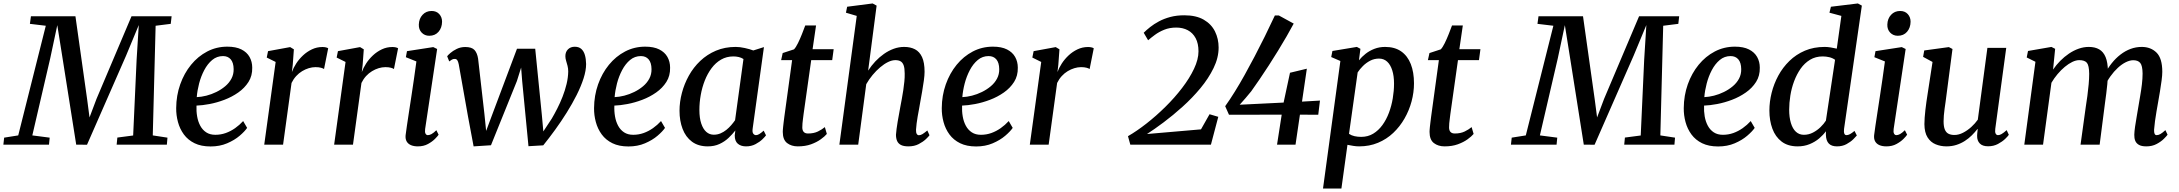

<svg xmlns="http://www.w3.org/2000/svg" viewBox="-56 -837 12608 1111"><path d="M-36.5 0 -32 -40.5 49.5 -53.5 209 -688 117 -699 123 -743H380.5L448.5 -260.5L462 -157.5L502.5 -265L705 -743H937L932 -699L844.5 -688L828 -53.5L913 -40.5L909.5 0H619L623 -41L714.5 -53L734.5 -491.5L747 -692L673.5 -515L447.5 0.5L385 0L305.5 -503L275.5 -691.5L234.5 -499L131 -53.5L231.5 -40.5L227.5 0Z M1374 -97Q1360.5 -77 1330.8 -51.5Q1301 -26 1258.2 -7.8Q1215.5 10.5 1162.5 10.5Q1108 10.5 1069.8 -8.2Q1031.5 -27 1008 -59Q984.5 -91 973.8 -130.8Q963 -170.5 963.5 -211.5Q964 -284.5 986.8 -348.8Q1009.5 -413 1049.5 -462Q1089.5 -511 1143 -539Q1196.5 -567 1259.5 -567Q1309 -567 1340.8 -551Q1372.5 -535 1388 -507.5Q1403.5 -480 1403.5 -445.5Q1404.5 -398.5 1382 -363Q1359.5 -327.5 1322.8 -301.8Q1286 -276 1242.5 -259.5Q1199 -243 1156.5 -235Q1114 -227 1081 -226Q1079.5 -193.5 1084.8 -163.2Q1090 -133 1103 -109Q1116 -85 1137.5 -71Q1159 -57 1190 -57Q1221.5 -57 1250.2 -67.2Q1279 -77.5 1304.5 -95.5Q1330 -113.5 1351 -136.5ZM1234.5 -512.5Q1199 -512.5 1172 -490Q1145 -467.5 1126 -431.5Q1107 -395.5 1096.2 -354.2Q1085.5 -313 1082.5 -275Q1109 -276 1138.5 -283.5Q1168 -291 1196 -304.8Q1224 -318.5 1247 -337.8Q1270 -357 1283.2 -382Q1296.5 -407 1296 -437Q1295.5 -474.5 1279.2 -493.5Q1263 -512.5 1234.5 -512.5Z M1473 0 1539 -478.5 1487.5 -504 1495 -541 1623 -564.5 1644.5 -551.5 1638 -462.5 1633 -420Q1641.5 -444 1658 -469.5Q1674.5 -495 1697.5 -516.5Q1720.5 -538 1749 -551.5Q1777.5 -565 1810 -565Q1820 -565 1829.2 -563Q1838.5 -561 1843 -557.5L1819 -437.5Q1814 -441.5 1801.2 -445Q1788.5 -448.5 1769.5 -448.5Q1750.5 -448.5 1730.8 -442.5Q1711 -436.5 1692.2 -425.2Q1673.5 -414 1657.8 -396.8Q1642 -379.5 1631 -357L1582 0Z M1877.5 0 1943.5 -478.5 1892 -504 1899.5 -541 2027.5 -564.5 2049 -551.5 2042.5 -462.5 2037.5 -420Q2046 -444 2062.5 -469.5Q2079 -495 2102 -516.5Q2125 -538 2153.5 -551.5Q2182 -565 2214.5 -565Q2224.5 -565 2233.8 -563Q2243 -561 2247.5 -557.5L2223.5 -437.5Q2218.5 -441.5 2205.8 -445Q2193 -448.5 2174 -448.5Q2155 -448.5 2135.2 -442.5Q2115.5 -436.5 2096.8 -425.2Q2078 -414 2062.2 -396.8Q2046.5 -379.5 2035.5 -357L1986.5 0Z M2362 10Q2338.5 10 2321.8 2.8Q2305 -4.5 2297 -18.8Q2289 -33 2291 -54.5Q2293.5 -75 2298.5 -109Q2303.5 -143 2310.2 -186.8Q2317 -230.5 2324.5 -280Q2332 -329.5 2339.5 -381Q2347 -432.5 2353.5 -481.5L2292.5 -506L2299 -541L2451 -564.5L2473.5 -553.5L2404 -90.5Q2401.5 -72.5 2406.2 -63.8Q2411 -55 2419.5 -55Q2429.5 -55 2441 -61.2Q2452.5 -67.5 2469 -83.5L2482 -57.5Q2477 -49.5 2461.2 -33.5Q2445.5 -17.5 2420.5 -3.8Q2395.5 10 2362 10ZM2428 -630Q2401.5 -630 2384 -648.2Q2366.5 -666.5 2367.5 -695Q2368.5 -729 2389 -751.2Q2409.5 -773.5 2441.5 -773.5Q2469.5 -773.5 2485.8 -755.5Q2502 -737.5 2502 -711.5Q2501.5 -676 2481.5 -653Q2461.5 -630 2428 -630Z M2684.5 10 2652 -163.5 2598.5 -465Q2595 -482 2589.8 -489Q2584.5 -496 2576 -496Q2565.5 -496.5 2558.5 -491.8Q2551.5 -487 2543.5 -481.5L2531.5 -511.5Q2535.5 -517.5 2550 -530.2Q2564.5 -543 2587 -554Q2609.5 -565 2636 -565Q2674 -565 2689.8 -547.5Q2705.5 -530 2710.5 -497.5L2747 -178L2757 -79.5L2797 -186.5L2935.5 -555H3041L3079.5 -170.5L3088 -76.5L3137 -151Q3152 -176.5 3168.5 -208.8Q3185 -241 3199.2 -277.2Q3213.5 -313.5 3222.5 -351Q3231.5 -388.5 3232 -423.5Q3232 -441 3228 -456.2Q3224 -471.5 3219.8 -485.2Q3215.5 -499 3215.5 -512Q3215.5 -536.5 3230.5 -551.5Q3245.5 -566.5 3270 -566.5Q3293.5 -566.5 3307.8 -553.8Q3322 -541 3328.5 -518.5Q3335 -496 3335.5 -466.5Q3335.5 -429.5 3320.8 -383.5Q3306 -337.5 3280.8 -287.2Q3255.5 -237 3223.5 -185.8Q3191.5 -134.5 3156.2 -86Q3121 -37.5 3087.5 4L3002 9L2965.5 -368.5L2959.5 -446L2935 -368L2785 3.5Z M3792 -97Q3778.5 -77 3748.8 -51.5Q3719 -26 3676.2 -7.8Q3633.5 10.5 3580.5 10.5Q3526 10.5 3487.8 -8.2Q3449.5 -27 3426 -59Q3402.5 -91 3391.8 -130.8Q3381 -170.5 3381.5 -211.5Q3382 -284.5 3404.8 -348.8Q3427.5 -413 3467.5 -462Q3507.5 -511 3561 -539Q3614.5 -567 3677.5 -567Q3727 -567 3758.8 -551Q3790.5 -535 3806 -507.5Q3821.5 -480 3821.5 -445.5Q3822.5 -398.5 3800 -363Q3777.5 -327.5 3740.8 -301.8Q3704 -276 3660.5 -259.5Q3617 -243 3574.5 -235Q3532 -227 3499 -226Q3497.5 -193.5 3502.8 -163.2Q3508 -133 3521 -109Q3534 -85 3555.5 -71Q3577 -57 3608 -57Q3639.5 -57 3668.2 -67.2Q3697 -77.5 3722.5 -95.5Q3748 -113.5 3769 -136.5ZM3652.5 -512.5Q3617 -512.5 3590 -490Q3563 -467.5 3544 -431.5Q3525 -395.5 3514.2 -354.2Q3503.5 -313 3500.5 -275Q3527 -276 3556.5 -283.5Q3586 -291 3614 -304.8Q3642 -318.5 3665 -337.8Q3688 -357 3701.2 -382Q3714.5 -407 3714 -437Q3713.5 -474.5 3697.2 -493.5Q3681 -512.5 3652.5 -512.5Z M4299.5 -95Q4296 -72 4302.8 -63.5Q4309.5 -55 4318.5 -55Q4327 -55 4337.5 -61.2Q4348 -67.5 4363 -81L4376.5 -54Q4372 -47 4356.2 -31.5Q4340.5 -16 4316 -3Q4291.5 10 4261 10Q4231.5 10 4213.5 -5.2Q4195.5 -20.5 4195.5 -53.5L4199 -82Q4182 -60 4159.5 -38.8Q4137 -17.5 4107.2 -3.8Q4077.5 10 4039.5 10Q3984.5 10 3948 -17.2Q3911.5 -44.5 3893.8 -91.2Q3876 -138 3876 -196Q3876 -247 3889.8 -299.2Q3903.5 -351.5 3930 -399.2Q3956.5 -447 3996 -484.5Q4035.5 -522 4087 -543.8Q4138.5 -565.5 4201 -565.5Q4225 -565.5 4253.5 -559.2Q4282 -553 4303 -545L4364.5 -564.5ZM4246 -495.5Q4233.5 -503.5 4218.8 -507Q4204 -510.5 4187.5 -510.5Q4148 -510.5 4116.5 -492.2Q4085 -474 4061.5 -442.5Q4038 -411 4022.2 -371Q4006.5 -331 3998.8 -287.2Q3991 -243.5 3991 -201Q3991 -154 4001.8 -122Q4012.5 -90 4031 -73.8Q4049.5 -57.5 4074.5 -57.5Q4095 -57.5 4113.2 -65.2Q4131.5 -73 4147 -85.5Q4162.5 -98 4175.2 -112.8Q4188 -127.5 4197.5 -141.5Z M4594 -177.5Q4592 -160.5 4590.2 -147.5Q4588.5 -134.5 4587.5 -123.2Q4586.5 -112 4586.5 -99.5Q4586.5 -82.5 4594.8 -73.5Q4603 -64.5 4619.5 -64.5Q4653 -64.5 4677 -76.2Q4701 -88 4717 -101.5L4728.5 -62Q4716.5 -47.5 4693.2 -30.8Q4670 -14 4637 -2Q4604 10 4560.5 10Q4523.5 10 4498.5 -9.2Q4473.5 -28.5 4473.5 -74Q4473.5 -79 4474 -85.8Q4474.5 -92.5 4475.5 -102.8Q4476.5 -113 4478.2 -127Q4480 -141 4482.5 -161L4527.5 -489H4464L4473 -530L4538.5 -551.5Q4549.5 -563 4561.5 -587.5Q4573.5 -612 4584.5 -639.8Q4595.5 -667.5 4603.5 -689.5H4666L4646 -552.5H4768L4759.5 -489H4638Z M5200.5 10Q5173 10 5157.2 1.8Q5141.5 -6.5 5135 -21.5Q5128.5 -36.5 5128.5 -57.5Q5129.5 -72 5132 -91.2Q5134.5 -110.5 5138.2 -132.5Q5142 -154.5 5146.2 -177Q5150.5 -199.5 5154 -220.5Q5158 -241.5 5162.5 -265.8Q5167 -290 5170.8 -315.2Q5174.5 -340.5 5177 -365Q5179.5 -389.5 5179 -411.5Q5179 -442 5173 -458.8Q5167 -475.5 5155.2 -482.2Q5143.5 -489 5125 -489Q5105 -489 5082.5 -478Q5060 -467 5037 -447.5Q5014 -428 4993.2 -403Q4972.5 -378 4956.5 -350L4910 0H4801L4901.5 -745L4839 -763.5L4846 -798L4993.5 -817L5016.5 -804.5L4967.5 -428.5Q4986 -457 5009.2 -481.8Q5032.5 -506.5 5059.2 -525.2Q5086 -544 5115.5 -554.8Q5145 -565.5 5176 -565.5Q5212 -565.5 5238.5 -551.8Q5265 -538 5279.5 -506.5Q5294 -475 5294 -421.5Q5294 -401.5 5289.8 -370.8Q5285.5 -340 5279.8 -306.8Q5274 -273.5 5269 -246.5Q5266 -227.5 5262 -206.2Q5258 -185 5254.2 -163.8Q5250.5 -142.5 5248 -122.8Q5245.5 -103 5244.5 -86.5Q5244 -69.5 5248.8 -62Q5253.5 -54.5 5261 -54.5Q5271 -54.5 5281.8 -61Q5292.5 -67.5 5310 -82L5322.5 -54.5Q5318 -47.5 5301.8 -32Q5285.5 -16.5 5260 -3.2Q5234.5 10 5200.5 10Z M5804 -97Q5790.5 -77 5760.8 -51.5Q5731 -26 5688.2 -7.8Q5645.5 10.5 5592.5 10.5Q5538 10.5 5499.8 -8.2Q5461.5 -27 5438 -59Q5414.5 -91 5403.8 -130.8Q5393 -170.5 5393.5 -211.5Q5394 -284.5 5416.8 -348.8Q5439.5 -413 5479.5 -462Q5519.5 -511 5573 -539Q5626.5 -567 5689.5 -567Q5739 -567 5770.8 -551Q5802.5 -535 5818 -507.5Q5833.5 -480 5833.5 -445.5Q5834.5 -398.5 5812 -363Q5789.5 -327.5 5752.8 -301.8Q5716 -276 5672.5 -259.5Q5629 -243 5586.5 -235Q5544 -227 5511 -226Q5509.5 -193.5 5514.8 -163.2Q5520 -133 5533 -109Q5546 -85 5567.5 -71Q5589 -57 5620 -57Q5651.5 -57 5680.2 -67.2Q5709 -77.5 5734.5 -95.5Q5760 -113.5 5781 -136.5ZM5664.5 -512.5Q5629 -512.5 5602 -490Q5575 -467.5 5556 -431.5Q5537 -395.5 5526.2 -354.2Q5515.5 -313 5512.5 -275Q5539 -276 5568.5 -283.5Q5598 -291 5626 -304.8Q5654 -318.5 5677 -337.8Q5700 -357 5713.2 -382Q5726.5 -407 5726 -437Q5725.5 -474.5 5709.2 -493.5Q5693 -512.5 5664.5 -512.5Z M5903 0 5969 -478.5 5917.5 -504 5925 -541 6053 -564.5 6074.5 -551.5 6068 -462.5 6063 -420Q6071.5 -444 6088 -469.5Q6104.5 -495 6127.5 -516.5Q6150.5 -538 6179 -551.5Q6207.5 -565 6240 -565Q6250 -565 6259.2 -563Q6268.5 -561 6273 -557.5L6249 -437.5Q6244 -441.5 6231.2 -445Q6218.5 -448.5 6199.5 -448.5Q6180.5 -448.5 6160.8 -442.5Q6141 -436.5 6122.2 -425.2Q6103.5 -414 6087.8 -396.8Q6072 -379.5 6061 -357L6012 0Z M6484.5 0 6471 -49Q6521.5 -78 6577.8 -122Q6634 -166 6687.5 -218.8Q6741 -271.5 6784.2 -328Q6827.5 -384.5 6853.2 -439Q6879 -493.5 6879 -540Q6879 -585.5 6862.5 -616.2Q6846 -647 6817 -662.2Q6788 -677.5 6750.5 -677.5Q6712 -677.5 6681 -665Q6650 -652.5 6626.8 -635.2Q6603.5 -618 6587.5 -604L6562 -647.5Q6577.5 -663 6599.5 -680.5Q6621.5 -698 6650.5 -713.5Q6679.5 -729 6716 -738.8Q6752.5 -748.5 6797 -748.5Q6865.5 -748.5 6909.5 -723Q6953.5 -697.5 6974.5 -655Q6995.5 -612.5 6995.5 -562Q6995.5 -503 6966.2 -443Q6937 -383 6890 -326.5Q6843 -270 6787.2 -219.8Q6731.5 -169.5 6677.2 -129Q6623 -88.5 6581 -61.5L6893.5 -88.5L6943 -176L6993.5 -161L6951 0Z M7333.5 0 7360.5 -173.5 7055.5 -173 7033.5 -222.5Q7061 -261 7089.2 -306.5Q7117.5 -352 7146 -403.2Q7174.5 -454.5 7203.8 -510.2Q7233 -566 7262.5 -625.5Q7292 -685 7321 -747.5H7344L7430 -700.5Q7412 -666.5 7389 -626.8Q7366 -587 7339.8 -544.2Q7313.5 -501.5 7286.5 -459.5Q7259.5 -417.5 7233 -378.8Q7206.5 -340 7184 -308.5Q7169 -290 7152 -270.2Q7135 -250.5 7117.5 -231L7371.5 -243.5L7408.5 -416L7506 -439.5L7478 -249L7582 -255L7572 -173L7466 -173.5L7440.5 0Z M7599.5 254 7700 -484 7647 -507 7654 -542 7795.5 -565.5 7816 -554.5 7807.5 -488Q7823.5 -508 7846 -525.8Q7868.5 -543.5 7897 -554.5Q7925.5 -565.5 7959 -565.5Q8015 -565.5 8052 -539.5Q8089 -513.5 8107.5 -466.2Q8126 -419 8126 -355Q8126 -302.5 8112 -250.2Q8098 -198 8071.2 -151.2Q8044.5 -104.5 8006 -68Q7967.5 -31.5 7917.8 -10.8Q7868 10 7808.5 10Q7792.5 10 7775 7.2Q7757.5 4.5 7741 1L7706 254ZM7750 -62.5Q7764 -53 7782 -49Q7800 -45 7820.5 -45Q7859.5 -45 7890 -63.5Q7920.5 -82 7943.2 -113.2Q7966 -144.5 7981 -184.5Q7996 -224.5 8003.2 -268Q8010.5 -311.5 8010.5 -353Q8010.5 -397.5 8000.2 -430Q7990 -462.5 7970.8 -480.2Q7951.5 -498 7923.5 -498Q7896 -498 7872.5 -485.8Q7849 -473.5 7830.5 -455Q7812 -436.5 7800 -418Z M8336.5 -177.5Q8334.5 -160.5 8332.8 -147.5Q8331 -134.5 8330 -123.2Q8329 -112 8329 -99.5Q8329 -82.5 8337.2 -73.5Q8345.5 -64.5 8362 -64.5Q8395.5 -64.5 8419.5 -76.2Q8443.5 -88 8459.5 -101.5L8471 -62Q8459 -47.5 8435.8 -30.8Q8412.5 -14 8379.5 -2Q8346.5 10 8303 10Q8266 10 8241 -9.2Q8216 -28.5 8216 -74Q8216 -79 8216.5 -85.8Q8217 -92.5 8218 -102.8Q8219 -113 8220.8 -127Q8222.5 -141 8225 -161L8270 -489H8206.5L8215.5 -530L8281 -551.5Q8292 -563 8304 -587.5Q8316 -612 8327 -639.8Q8338 -667.5 8346 -689.5H8408.5L8388.5 -552.5H8510.5L8502 -489H8380.5Z M8687 0 8691.5 -40.5 8773 -53.5 8932.5 -688 8840.5 -699 8846.5 -743H9104L9172 -260.5L9185.5 -157.5L9226 -265L9428.5 -743H9660.5L9655.5 -699L9568 -688L9551.5 -53.5L9636.5 -40.5L9633 0H9342.5L9346.5 -41L9438 -53L9458 -491.5L9470.5 -692L9397 -515L9171 0.5L9108.5 0L9029 -503L8999 -691.5L8958 -499L8854.5 -53.5L8955 -40.5L8951 0Z M10097.5 -97Q10084 -77 10054.2 -51.5Q10024.5 -26 9981.8 -7.8Q9939 10.5 9886 10.5Q9831.5 10.5 9793.2 -8.2Q9755 -27 9731.5 -59Q9708 -91 9697.2 -130.8Q9686.5 -170.5 9687 -211.5Q9687.5 -284.5 9710.2 -348.8Q9733 -413 9773 -462Q9813 -511 9866.5 -539Q9920 -567 9983 -567Q10032.5 -567 10064.2 -551Q10096 -535 10111.5 -507.5Q10127 -480 10127 -445.5Q10128 -398.5 10105.5 -363Q10083 -327.5 10046.2 -301.8Q10009.5 -276 9966 -259.5Q9922.5 -243 9880 -235Q9837.5 -227 9804.5 -226Q9803 -193.5 9808.2 -163.2Q9813.5 -133 9826.5 -109Q9839.5 -85 9861 -71Q9882.5 -57 9913.5 -57Q9945 -57 9973.8 -67.2Q10002.5 -77.5 10028 -95.5Q10053.5 -113.5 10074.5 -136.5ZM9958 -512.5Q9922.5 -512.5 9895.5 -490Q9868.5 -467.5 9849.5 -431.5Q9830.5 -395.5 9819.8 -354.2Q9809 -313 9806 -275Q9832.5 -276 9862 -283.5Q9891.5 -291 9919.5 -304.8Q9947.5 -318.5 9970.5 -337.8Q9993.5 -357 10006.8 -382Q10020 -407 10019.5 -437Q10019 -474.5 10002.8 -493.5Q9986.5 -512.5 9958 -512.5Z M10614.5 -91Q10612.5 -73.5 10616 -64.2Q10619.5 -55 10628.5 -55Q10638 -55 10648.8 -60.8Q10659.5 -66.5 10675 -79.5L10688.5 -53Q10683 -46 10667.8 -31Q10652.5 -16 10628.8 -3Q10605 10 10573.5 10Q10542 10 10526.2 -6.5Q10510.5 -23 10509.5 -56V-77.5Q10494.5 -56.5 10470.8 -36.2Q10447 -16 10415.5 -3Q10384 10 10346 10Q10289.5 10 10253.2 -17.8Q10217 -45.5 10199.8 -92.5Q10182.5 -139.5 10182.5 -197.5Q10182.5 -248 10195.5 -300Q10208.5 -352 10234.2 -399.5Q10260 -447 10298.5 -484.5Q10337 -522 10388 -543.8Q10439 -565.5 10502.5 -565.5Q10518.5 -565.5 10537.2 -562.5Q10556 -559.5 10572.5 -555.5L10599 -745L10530 -763.5L10538.5 -798L10694.5 -817L10717.5 -804.5ZM10562.5 -491Q10548 -501.5 10529.2 -506Q10510.5 -510.5 10491 -510.5Q10449.5 -510.5 10417.8 -491.2Q10386 -472 10363.2 -439.5Q10340.5 -407 10325.5 -366.8Q10310.5 -326.5 10303.8 -284Q10297 -241.5 10297 -202.5Q10297 -158 10307 -125Q10317 -92 10336 -74.5Q10355 -57 10382 -57Q10410 -57 10434.5 -69.8Q10459 -82.5 10478.5 -101.5Q10498 -120.5 10509.5 -139Z M10859.5 10Q10836 10 10819.2 2.8Q10802.5 -4.5 10794.5 -18.8Q10786.5 -33 10788.5 -54.5Q10791 -75 10796 -109Q10801 -143 10807.8 -186.8Q10814.5 -230.5 10822 -280Q10829.5 -329.5 10837 -381Q10844.5 -432.5 10851 -481.5L10790 -506L10796.5 -541L10948.5 -564.5L10971 -553.5L10901.5 -90.5Q10899 -72.5 10903.8 -63.8Q10908.5 -55 10917 -55Q10927 -55 10938.5 -61.2Q10950 -67.5 10966.5 -83.5L10979.5 -57.5Q10974.5 -49.5 10958.8 -33.5Q10943 -17.5 10918 -3.8Q10893 10 10859.5 10ZM10925.5 -630Q10899 -630 10881.5 -648.2Q10864 -666.5 10865 -695Q10866 -729 10886.5 -751.2Q10907 -773.5 10939 -773.5Q10967 -773.5 10983.2 -755.5Q10999.5 -737.5 10999.5 -711.5Q10999 -676 10979 -653Q10959 -630 10925.5 -630Z M11207 10Q11173.5 10 11144.5 -2Q11115.5 -14 11097.8 -42Q11080 -70 11079.5 -118.5Q11079.5 -135.5 11081 -156.5Q11082.5 -177.5 11085.2 -201Q11088 -224.5 11091.2 -248Q11094.5 -271.5 11098 -293L11126.5 -478.5L11072 -508L11078.5 -545L11221 -564.5L11242 -553.5L11207.5 -289.5Q11205 -268.5 11202 -247.5Q11199 -226.5 11196.2 -206.8Q11193.5 -187 11192 -169Q11190.5 -151 11190.5 -135.5Q11190.5 -104.5 11197.8 -87.2Q11205 -70 11219 -63Q11233 -56 11253 -56Q11278 -56 11303.2 -69Q11328.5 -82 11350.8 -102.2Q11373 -122.5 11388.5 -144.5L11444 -560H11553L11489.5 -91.5Q11487 -72.5 11491.8 -63.8Q11496.5 -55 11505.5 -55Q11515 -55 11526.2 -61.5Q11537.5 -68 11555.5 -84L11568 -57Q11563.5 -49.5 11547 -33.5Q11530.5 -17.5 11505.2 -4Q11480 9.5 11448 9.5Q11415.5 9.5 11399.8 -7Q11384 -23.5 11384.5 -51Q11384.5 -53 11384.8 -57.5Q11385 -62 11385.5 -67.5Q11386 -73 11386.8 -78.8Q11387.5 -84.5 11388 -89.5L11386.5 -90.5Q11372 -72 11354 -54Q11336 -36 11313.5 -21.5Q11291 -7 11264.5 1.5Q11238 10 11207 10Z M11836 -554.5 11824 -434.5Q11842 -461 11865.5 -484.8Q11889 -508.5 11916 -526.8Q11943 -545 11972 -555.2Q12001 -565.5 12030.5 -565.5Q12067 -565.5 12091.2 -551.2Q12115.5 -537 12128 -506.5Q12140.5 -476 12141.5 -426Q12141.5 -420.5 12141.2 -414Q12141 -407.5 12140.8 -400.8Q12140.5 -394 12139.5 -386.5L12123 -408Q12140.5 -442.5 12163.5 -471.2Q12186.5 -500 12214 -521.2Q12241.5 -542.5 12272.5 -554Q12303.5 -565.5 12337 -565.5Q12389.5 -565.5 12422.8 -532.5Q12456 -499.5 12456 -421.5Q12456 -401.5 12452 -371.2Q12448 -341 12442.5 -307.8Q12437 -274.5 12432 -246.5Q12427.5 -221 12422.5 -192.2Q12417.5 -163.5 12413.8 -136Q12410 -108.5 12408.5 -86.5Q12408 -69.5 12411.8 -62.2Q12415.5 -55 12423 -55Q12434 -55 12445.2 -61.5Q12456.5 -68 12474 -84L12486.5 -57.5Q12481.5 -50 12465.2 -33.8Q12449 -17.5 12423.2 -3.8Q12397.5 10 12363.5 10Q12336 10 12320.8 1.2Q12305.5 -7.5 12299.5 -22.5Q12293.5 -37.5 12294 -57Q12294.5 -76.5 12298.5 -104.2Q12302.5 -132 12308 -162.8Q12313.5 -193.5 12318 -222Q12322.5 -249.5 12328.2 -282.5Q12334 -315.5 12338 -349Q12342 -382.5 12342 -411.5Q12341.5 -457 12328.5 -472.8Q12315.5 -488.5 12288 -488.5Q12268 -488.5 12244.8 -477Q12221.5 -465.5 12198.8 -444.5Q12176 -423.5 12156 -395.5Q12136 -367.5 12121.5 -335L12141.5 -399.5Q12140.5 -376.5 12137.8 -349.5Q12135 -322.5 12131.8 -295.8Q12128.5 -269 12125 -245L12093.5 0H11983L12013.5 -220.5Q12018 -248.5 12022.5 -282Q12027 -315.5 12030 -348.8Q12033 -382 12033 -410Q12032.5 -458 12019.8 -473.5Q12007 -489 11975.5 -489Q11957 -489 11935.5 -478.8Q11914 -468.5 11892 -450.2Q11870 -432 11850 -408.2Q11830 -384.5 11814.5 -358L11766 0H11657.5L11722 -479.5L11671.5 -504.5L11679 -542L11814.5 -565.5Z"/></svg>

Font: Merriweather 24pt Medium
Style: Italic
Weight: 500
Italic angle: -7.8°
Version: Version 2.101